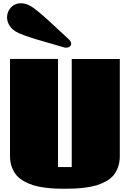

<svg xmlns="http://www.w3.org/2000/svg" viewBox="-20 -1141 798 1180"><path d="M23.4 0ZM400.9 -901.4Q417.5 -886.7 417.5 -872.1Q417.5 -861.8 408.7 -855Q399.9 -848.1 386.7 -848.1Q377.9 -848.1 371.1 -850.6Q346.2 -858.4 292.5 -873.5Q238.8 -888.7 205.3 -898.7Q171.9 -908.7 134.8 -921.9Q97.7 -935.1 80.1 -945.3Q51.8 -961.9 37.6 -985.4Q23.4 -1008.8 23.4 -1034.2Q23.4 -1069.8 47.6 -1095.5Q71.8 -1121.1 108.4 -1121.1Q138.2 -1121.1 169.4 -1103Q186.5 -1093.3 217 -1068.1Q247.6 -1043 271.7 -1020.8Q295.9 -998.5 339.8 -957.8Q383.8 -917 400.9 -901.4ZM336.4 -114.3H420.9V-778.3H716.3V-180.7Q716.3 -142.6 704.8 -112.1Q693.4 -81.5 675.3 -61Q657.2 -40.5 629.2 -25.4Q601.1 -10.3 573.2 -2Q545.4 6.3 509 11.2Q472.7 16.1 443.4 17.6Q414.1 19 377.9 19Q344.2 19 316.4 17.8Q288.6 16.6 252.4 11.7Q216.3 6.8 188.2 -1.5Q160.2 -9.8 131.6 -24.9Q103 -40 84.2 -60.5Q65.4 -81.1 53.5 -112.1Q41.5 -143.1 41.5 -181.2V-778.8H336.4Z"/></svg>

Font: Coda ExtraBold
Style: Regular
Weight: 800
Version: Version 2.001; ttfautohint (v0.8) -r 50 -G 200 -x